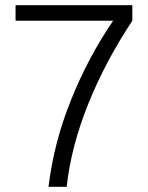

<svg xmlns="http://www.w3.org/2000/svg" viewBox="-20 -720 570 740"><path d="M40 -700V-640H416Q319 -498 253 -333Q187 -168 167 0H237Q254 -156 320.5 -320.5Q387 -485 490 -640V-700Z"/></svg>

Font: Goli Light
Style: Regular
Weight: 300
Designer: jaikishan Patel
Foundry: MagicType
Version: Version 1.000